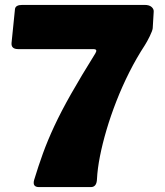

<svg xmlns="http://www.w3.org/2000/svg" viewBox="-20 -762 672 782"><path d="M569 -742Q588 -742 597.5 -733.5Q607 -725 606 -714L602 -647Q601 -637 590 -614.5Q579 -592 570 -578Q536 -526 507 -468.5Q478 -411 454.5 -351Q431 -291 414 -233.5Q397 -176 387 -125Q377 -74 375 -33Q374 0 350 0H139Q111 0 119 -29Q136 -85 155 -137.5Q174 -190 201.5 -249Q229 -308 269.5 -379.5Q310 -451 368 -544Q373 -552 372 -557Q371 -562 359 -562H54Q25 -562 27 -587L41 -725Q43 -742 71 -742Z"/></svg>

Font: Libre Franklin Black
Style: Regular
Weight: 900
Designer: Pablo Impallari, Rodrigo Fuenzalida, Nhung Nguyen
Foundry: Impallari Type
Version: Version 3.000